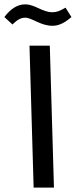

<svg xmlns="http://www.w3.org/2000/svg" viewBox="-71 -859 347 879"><path d="M169 -741C189 -741 216 -746 256 -781L229 -824C203 -809 189 -803 169 -803C122 -803 90 -839 44 -839C9 -839 -22 -819 -51 -781L-14 -747C6 -766 22 -778 44 -778C76 -778 114 -741 169 -741ZM83 0H176L157 -650H64Z"/></svg>

Font: Noto Sans Arabic ExtCond Med
Style: Regular
Weight: 500
Width: 2
Designer: Monotype Design Team, Nadine Chahine, Nizar Qandah and Khaled Hosny
Foundry: Monotype Imaging Inc.
Version: Version 2.012